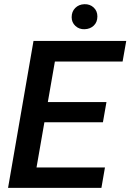

<svg xmlns="http://www.w3.org/2000/svg" viewBox="-20 -909 631 929"><path d="M478 -317.4H194.8L156.7 -98.6H487.8L470.7 0H19L142.1 -710.9H590.8L573.2 -611.3H245.6L211.4 -415H495.1ZM326.7 -825.7Q326.7 -853 344 -870.4Q361.3 -887.7 388.2 -888.7Q415 -889.6 433.1 -872.8Q451.2 -856 451.2 -829.6Q451.2 -801.8 433.8 -785.2Q416.5 -768.6 389.6 -767.6Q363.3 -766.6 345 -783.4Q326.7 -800.3 326.7 -825.7Z"/></svg>

Font: Roboto Medium
Style: Italic
Weight: 500
Italic angle: -12°
Designer: Google
Version: Version 2.134; 2016